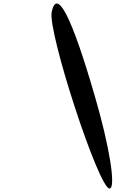

<svg xmlns="http://www.w3.org/2000/svg" viewBox="-20 -959 778 1103"><path d="M277 -891C253 -776 547 124 609 124C648 124 610 -115 525 -406C392 -865 307 -1030 277 -891Z"/></svg>

Font: Venom Sans
Style: Obl
Weight: 400
Version: Version 1.001